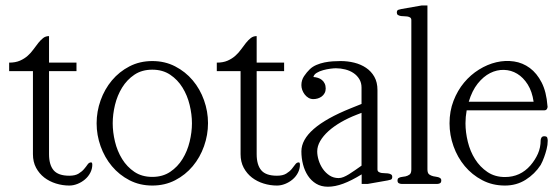

<svg xmlns="http://www.w3.org/2000/svg" viewBox="-20 -687 2080 717"><path d="M324.7 -72.3Q324.7 -56.2 317.1 -41.7Q309.6 -27.3 297.1 -16.8Q284.7 -6.3 269.3 -0.2Q253.9 5.9 238.8 5.9Q213.4 5.9 189 -1.7Q164.6 -9.3 145.5 -23.9Q126.5 -38.6 114.7 -60.5Q103 -82.5 103 -111.3V-421.4H14.2V-453.1Q37.6 -453.1 54.4 -460.4Q71.3 -467.8 83.5 -478.8Q95.7 -489.7 105 -502.7Q114.3 -515.6 123 -526.6Q131.8 -537.6 141.1 -544.9Q150.4 -552.2 163.1 -552.2V-453.1H265.6V-421.4H163.1V-111.3Q163.1 -71.3 180.4 -51Q197.8 -30.8 238.8 -30.8Q260.7 -30.8 273.4 -38.6Q286.1 -46.4 293.9 -55.7Q301.8 -64.9 307.1 -72.8Q312.5 -80.6 320.3 -80.6Q323.2 -80.6 324 -77.4Q324.7 -74.2 324.7 -72.3Z M696.8 -226.6Q696.8 -259.8 688.2 -295.2Q679.7 -330.6 661.6 -359.9Q643.6 -389.2 615.5 -408Q587.4 -426.8 548.8 -426.8Q509.8 -426.8 481.9 -408Q454.1 -389.2 436 -359.9Q418 -330.6 409.4 -295.2Q400.9 -259.8 400.9 -226.6Q400.9 -193.4 409.4 -158Q418 -122.6 436 -93.3Q454.1 -64 481.9 -45.2Q509.8 -26.4 548.8 -26.4Q587.4 -26.4 615.5 -45.2Q643.6 -64 661.6 -93.3Q679.7 -122.6 688.2 -158Q696.8 -193.4 696.8 -226.6ZM756.8 -227.1Q756.8 -183.1 741.9 -141.1Q727.1 -99.1 699.7 -66.4Q672.4 -33.7 634 -13.9Q595.7 5.9 548.8 5.9Q502 5.9 463.6 -13.9Q425.3 -33.7 397.9 -66.4Q370.6 -99.1 355.7 -140.9Q340.8 -182.6 340.8 -226.6Q340.8 -270.5 355.7 -312.3Q370.6 -354 397.9 -386.7Q425.3 -419.4 463.6 -439.2Q502 -459 548.8 -459Q595.7 -459 634 -439.2Q672.4 -419.4 699.7 -387Q727.1 -354.5 741.9 -312.7Q756.8 -271 756.8 -227.1Z M1100.1 -72.3Q1100.1 -56.2 1092.5 -41.7Q1085 -27.3 1072.5 -16.8Q1060.1 -6.3 1044.7 -0.2Q1029.3 5.9 1014.2 5.9Q988.8 5.9 964.4 -1.7Q939.9 -9.3 920.9 -23.9Q901.9 -38.6 890.1 -60.5Q878.4 -82.5 878.4 -111.3V-421.4H789.6V-453.1Q813 -453.1 829.8 -460.4Q846.7 -467.8 858.9 -478.8Q871.1 -489.7 880.4 -502.7Q889.6 -515.6 898.4 -526.6Q907.2 -537.6 916.5 -544.9Q925.8 -552.2 938.5 -552.2V-453.1H1041V-421.4H938.5V-111.3Q938.5 -71.3 955.8 -51Q973.1 -30.8 1014.2 -30.8Q1036.1 -30.8 1048.8 -38.6Q1061.5 -46.4 1069.3 -55.7Q1077.1 -64.9 1082.5 -72.8Q1087.9 -80.6 1095.7 -80.6Q1098.6 -80.6 1099.4 -77.4Q1100.1 -74.2 1100.1 -72.3Z M1444.8 -26.4Q1444.8 -18.1 1439.2 -16.1Q1433.6 -14.2 1427.7 -13.2L1352.5 0H1330.6V-35.6H1330.1Q1292 -12.2 1261.5 -1Q1231 10.3 1204.6 10.3Q1179.2 10.3 1160.6 -1Q1142.1 -12.2 1129.9 -30.8Q1117.7 -49.3 1111.6 -73Q1105.5 -96.7 1105.5 -121.6Q1105.5 -208.5 1290 -282.7L1330.1 -298.8V-359.9Q1330.1 -377.9 1321.8 -391.6Q1313.5 -405.3 1300 -414.3Q1286.6 -423.3 1269.3 -427.7Q1252 -432.1 1234.4 -432.1Q1226.6 -432.1 1213.4 -430.4Q1200.2 -428.7 1186.8 -425Q1173.3 -421.4 1162.8 -415Q1152.3 -408.7 1150.4 -399.4Q1159.2 -398.9 1167.5 -396.2Q1175.8 -393.6 1182.1 -388.4Q1188.5 -383.3 1192.4 -375.2Q1196.3 -367.2 1196.3 -356.4Q1196.3 -346.7 1192.1 -339.1Q1188 -331.5 1181.4 -326.7Q1174.8 -321.8 1166.5 -319.3Q1158.2 -316.9 1150.4 -316.9Q1140.1 -316.9 1131.8 -321.8Q1123.5 -326.7 1117.7 -334.5Q1111.8 -342.3 1108.6 -351.3Q1105.5 -360.4 1105.5 -369.1Q1105.5 -387.7 1115.5 -402.6Q1125.5 -417.5 1137.2 -428.7Q1147.5 -438.5 1161.9 -444.6Q1176.3 -450.7 1191.9 -453.9Q1207.5 -457 1223.1 -458Q1238.8 -459 1252 -459Q1278.3 -459 1303 -452.9Q1327.6 -446.8 1346.9 -433.8Q1366.2 -420.9 1377.9 -400.4Q1389.6 -379.9 1389.6 -350.6V-54.7Q1389.6 -47.9 1394.3 -44.9Q1398.9 -42 1405.5 -41Q1412.1 -40 1419.7 -40Q1427.2 -40 1433.1 -38.6Q1437 -37.6 1440.9 -35.2Q1444.8 -32.7 1444.8 -26.4ZM1330.1 -265.6 1312.5 -258.8Q1280.8 -246.6 1253.7 -231Q1226.6 -215.3 1206.8 -197.5Q1187 -179.7 1175.8 -160.4Q1164.6 -141.1 1164.6 -121.6Q1164.6 -106.4 1169.9 -88.9Q1175.3 -71.3 1185.5 -56.4Q1195.8 -41.5 1210.7 -31.7Q1225.6 -22 1244.6 -22Q1253.4 -22 1262.9 -25.9Q1272.5 -29.8 1283.2 -36.4Q1293.9 -43 1305.7 -51.3Q1317.4 -59.6 1330.1 -68.4Z M1627.9 -13.2Q1627.9 -4.9 1622.6 -2.4Q1617.2 0 1611.3 0H1481.4Q1475.6 0 1470 -2.4Q1464.4 -4.9 1464.4 -13.2Q1464.4 -19.5 1468.3 -22Q1472.2 -24.4 1476.1 -25.4Q1480 -26.4 1484.6 -26.9Q1489.3 -27.3 1494.1 -28.3Q1502.9 -30.3 1509.5 -35.2Q1516.1 -40 1516.1 -54.7V-611.8Q1516.1 -618.7 1511.7 -621.6Q1507.3 -624.5 1500.7 -625.5Q1494.1 -626.5 1486.8 -626.5Q1479.5 -626.5 1473.6 -627.9Q1469.7 -628.9 1465.8 -631.3Q1461.9 -633.8 1461.9 -640.1Q1461.9 -648.4 1467.5 -650.4Q1473.1 -652.3 1479 -653.3L1554.2 -666.5H1576.2V-54.7Q1576.2 -40.5 1582.8 -35.6Q1589.4 -30.8 1598.1 -28.8Q1603.5 -27.8 1607.9 -27.1Q1612.3 -26.4 1616.2 -25.4Q1620.1 -24.4 1624 -21.7Q1627.9 -19 1627.9 -13.2Z M1972.7 -307.1Q1967.3 -345.2 1950.7 -371.6Q1934.1 -397.9 1911.4 -411.6Q1888.7 -425.3 1862.1 -426Q1835.4 -426.8 1810.3 -414.1Q1785.2 -401.4 1763.9 -374.8Q1742.7 -348.1 1730.5 -307.1ZM2025.4 -161.6Q2025.4 -146 2021.2 -129.9Q2017.1 -113.8 2012.2 -100.6Q2009.3 -92.8 2006.1 -85.2Q2002.9 -77.6 1999 -70.8Q1977.1 -37.1 1942.9 -15.6Q1908.7 5.9 1865.7 5.9Q1818.8 5.9 1780.8 -14.2Q1742.7 -34.2 1715.6 -66.7Q1688.5 -99.1 1673.6 -140.9Q1658.7 -182.6 1658.7 -226.6Q1658.7 -272 1673.6 -310.5Q1688.5 -349.1 1712.9 -378.4Q1737.3 -407.7 1768.8 -427.2Q1800.3 -446.8 1833.7 -454.6Q1867.2 -462.4 1899.7 -457.5Q1932.1 -452.6 1958.5 -433.1Q1984.9 -413.6 2002.7 -378.9Q2020.5 -344.2 2024.4 -292Q2025.9 -286.6 2022.9 -280.8Q2020 -274.9 2011.7 -274.9H1722.7Q1718.3 -250.5 1718.3 -226.6Q1718.3 -192.9 1727.1 -157.2Q1735.8 -121.6 1754.2 -92.5Q1772.5 -63.5 1800.3 -44.7Q1828.1 -25.9 1865.7 -25.9Q1922.9 -25.9 1960.9 -69.3Q1978.5 -89.8 1988.8 -113Q1999 -136.2 1999 -162.6Q1999 -168 2002 -173.1Q2004.9 -178.2 2012.7 -178.2Q2022 -178.2 2023.7 -172.6Q2025.4 -167 2025.4 -161.6Z"/></svg>

Font: Atsinvsda
Style: Regular
Weight: 400
Designer: Al Webster
Foundry: Al Webster and Michael Everson
Version: Version 2.000